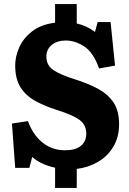

<svg xmlns="http://www.w3.org/2000/svg" viewBox="-20 -823 635 948"><path d="M252 105V5Q219 -2 189.5 -15.5Q160 -29 139 -48L125 6H55L39 -213L118 -225Q142 -158 189.5 -119.5Q237 -81 301 -81Q353 -81 379.5 -103Q406 -125 406 -163Q406 -207 372 -231.5Q338 -256 261 -280Q201 -299 154.5 -324.5Q108 -350 81.5 -391.5Q55 -433 55 -500Q55 -543 74.5 -588Q94 -633 137.5 -667.5Q181 -702 252 -711V-803H359V-707Q409 -696 449 -665L462 -714H526L548 -499L469 -485Q442 -563 397 -593Q352 -623 304 -623Q263 -623 236 -601.5Q209 -580 209 -543Q209 -500 244.5 -476.5Q280 -453 348 -432Q415 -411 464 -384.5Q513 -358 540.5 -317Q568 -276 568 -210Q568 -146 539.5 -98.5Q511 -51 463.5 -23.5Q416 4 359 11V105Z"/></svg>

Font: Literata
Style: Bold
Weight: 700
Designer: Latin by Veronika Burian and Jose Scaglione. Greek by Irene Vlachou. Cyrillic by Vera Evstafieva.
Foundry: TypeTogether
Version: Version 3.103; ttfautohint (v1.8.4.7-5d5b);gftools[0.9.29]